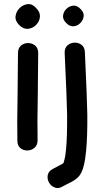

<svg xmlns="http://www.w3.org/2000/svg" viewBox="-20 -744 512 950"><path d="M66 -48Q66 -23 81 -11Q96 1 116 0.5Q136 0 151 -13Q166 -26 166 -50Q164 -125 167 -279Q169 -433 169 -481Q169 -506 154 -518.5Q139 -531 119 -531Q99 -531 84 -518.5Q69 -506 69 -481Q69 -433 67 -278Q64 -123 66 -48ZM159 -704Q140 -726 117 -723.5Q94 -721 77 -704Q60 -687 57 -664Q54 -641 75 -620Q96 -599 119 -601.5Q142 -604 158.5 -620.5Q175 -637 177.5 -660Q180 -683 159 -704ZM291 178Q298 174 310 168Q321 163 322 162Q350 149 366 133Q386 114 395 73Q402 46 406 3Q413 -69 412 -178Q411 -251 400 -486Q399 -511 383 -522.5Q367 -534 347.5 -533Q328 -532 313.5 -519Q299 -506 300 -482Q311 -248 312 -177Q313 -71 307 -7Q304 29 298 49Q296 58 294 63Q289 67 277 73Q242 91 241 92Q219 104 216 123.5Q213 143 223 160Q233 177 251.5 184Q270 191 291 178ZM378 -700Q361 -718 342 -716Q323 -714 308.5 -700Q294 -686 292 -666.5Q290 -647 308 -630Q325 -612 344.5 -614Q364 -616 378 -630.5Q392 -645 394 -664Q396 -683 378 -700Z"/></svg>

Font: Balsamiq Sans
Style: Regular
Weight: 400
Designer: Michael Angeles
Foundry: Balsamiq SRL
Version: Version 1.020; ttfautohint (v1.8.4.7-5d5b);gftools[0.9.26]